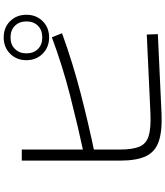

<svg xmlns="http://www.w3.org/2000/svg" viewBox="52 -926 896 1040"><g transform="rotate(-90 500.0 -406.0)"><path d="M833 -59 835 1 405 21Q307 25 251.5 5Q196 -15 173 -65.5Q150 -116 150 -204V-736H210V-204Q210 -136 225.5 -99Q241 -62 282.5 -49Q324 -36 403 -39ZM184 -340 175 -397Q341 -433 501.5 -474Q662 -515 818 -573L840 -518Q680 -460 516 -417.5Q352 -375 184 -340ZM817 -588Q764 -588 729 -623Q694 -658 694 -711Q694 -764 729 -799Q764 -834 817 -834Q871 -834 905.5 -799Q940 -764 940 -711Q940 -658 905.5 -623Q871 -588 817 -588ZM817 -625Q857 -625 880.5 -648.5Q904 -672 904 -711Q904 -749 880.5 -773Q857 -797 817 -797Q778 -797 754.5 -773Q731 -749 731 -711Q731 -672 754.5 -648.5Q778 -625 817 -625Z"/></g></svg>

Font: Murecho Thin Light
Style: Regular
Weight: 300
Version: Version 1.010